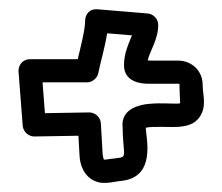

<svg xmlns="http://www.w3.org/2000/svg" viewBox="-20 -573 480 415"><path d="M368 -390C368 -370.9 369.5 -355.8 369.4 -349.7C358.1 -347.5 331.9 -351.6 300 -348.3C283 -346.5 240.6 -338.5 245 -297.9C245.8 -242.1 255.1 -233.7 237.4 -231.9C220.6 -230.1 207.6 -227.5 204.6 -228C204 -229.2 202.6 -233.5 201.9 -239.1L198 -306.5C197.2 -320.1 185.1 -330.2 172.6 -330L77.1 -328.4L72 -395H168C180.6 -395 190.6 -405.2 192.5 -415.2C196.8 -437 207 -471.4 211.6 -501L265.3 -496.6C258.3 -479 248 -458.1 248 -432C248 -388.8 300.1 -392 305 -392H365C367.5 -392 368 -392.1 368 -390ZM365 -442H305C303.6 -442 301.8 -442.1 299.2 -442.5C303.5 -461.9 322 -487.7 322 -519C322 -531.6 312 -542.8 299.1 -543.9L191.1 -552.9C170.9 -554.6 164 -538.9 164 -528C164 -509.2 155.1 -474.7 148 -445H45C27.9 -445 19.1 -430.8 20.1 -418.1L29.1 -301.1C30 -289.4 40.7 -277.8 54.4 -278L149.5 -279.6L152 -235.5C153.2 -215.2 161.5 -196.4 176.9 -186.2C199.7 -171.1 220.9 -179.9 242.6 -182.1C318.1 -190 295.8 -274.5 295 -296.9C310.6 -300.8 348.8 -297.2 368.5 -299.1C383.4 -300.6 399.8 -304.2 410.4 -318.7C428.1 -342.6 418 -366.9 418 -390C418 -420.2 394 -442 365 -442Z"/></svg>

Font: Rocketfuel
Style: Regular
Weight: 400
Designer: Mew Too
Foundry: Cannot Into Space Fonts.
Version: Version 0.27